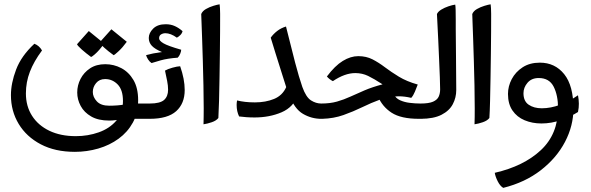

<svg xmlns="http://www.w3.org/2000/svg" viewBox="-20 -557 2794 908"><path d="M334 161.1Q240.7 161.1 172.9 125.5Q105 89.8 68.4 29.1Q31.7 -31.7 31.7 -106.9Q31.7 -163.6 56.2 -228Q80.6 -292.5 142.6 -350.1Q165.5 -341.3 178.7 -318.4Q140.1 -266.6 121.3 -217.5Q102.5 -168.5 102.5 -115.2Q102.5 -54.7 131.6 -9.3Q160.6 36.1 213.6 61.5Q266.6 86.9 338.4 86.9Q396 86.9 447 68.8Q498 50.8 529.8 13.9Q561.5 -22.9 561.5 -79.6Q561.5 -131.8 536.6 -157.5Q511.7 -183.1 477.1 -183.1Q450.2 -183.1 434.6 -164.3Q418.9 -145.5 418.9 -122.1Q418.9 -98.1 438 -77.6Q457 -57.1 496.6 -57.1Q515.6 -57.1 535.2 -58.6Q554.7 -60.1 572.3 -63.5Q574.7 -60.5 580.6 -59.1Q586.4 -57.6 588.9 -57.6Q595.2 -57.6 602.1 -62.5Q608.9 -67.4 616.2 -67.4H694.3V4.9H606.4Q600.1 4.9 594 7.8Q587.9 10.7 581.5 10.7Q567.9 10.7 562.5 3.9Q544.4 8.8 527.8 11Q511.2 13.2 496.6 13.2Q444.8 13.2 411.4 -6.1Q377.9 -25.4 361.6 -55.9Q345.2 -86.4 345.2 -119.6Q345.2 -153.3 360.8 -183.8Q376.5 -214.4 406 -233.9Q435.5 -253.4 477.5 -253.4Q518.1 -253.4 553.5 -234.9Q588.9 -216.3 611.1 -178.7Q633.3 -141.1 633.3 -83Q633.3 -22.9 608.4 22.5Q583.5 67.9 541 98.9Q498.5 129.9 444.8 145.5Q391.1 161.1 334 161.1ZM517.6 -295.9Q491.2 -314.9 472.4 -332Q453.6 -349.1 450.7 -356L506.8 -418.5L579.6 -359.4Q559.6 -332 541 -314.9Q522.5 -297.9 517.6 -295.9ZM410.6 -287.6Q384.8 -306.6 366 -323.5Q347.2 -340.3 344.2 -347.7L399.9 -410.2L473.1 -350.6Q450.7 -320.8 433.6 -304.9Q416.5 -289.1 410.6 -287.6Z M674.8 4.9V-67.4H688Q736.8 -67.4 755.9 -84.2Q774.9 -101.1 774.9 -132.8Q774.9 -151.9 770.5 -174.1Q766.1 -196.3 760.3 -223.1Q772.9 -230.5 795.4 -236.8Q817.9 -243.2 832 -243.7Q853.5 -182.6 853.5 -131.3Q853.5 -67.4 813.2 -31.2Q772.9 4.9 688 4.9ZM696.8 -258.8Q687.5 -264.6 680.2 -276.1Q672.9 -287.6 670.9 -296.4Q700.2 -304.7 745.6 -311Q712.9 -324.7 698.2 -340.3Q683.6 -356 683.6 -377.4Q683.6 -400.9 704.3 -421.6Q725.1 -442.4 763.7 -442.4Q787.6 -442.4 806.9 -433.6Q826.2 -424.8 843.3 -409.7Q840.8 -398.9 832.5 -390.9Q824.2 -382.8 816.4 -378.9Q787.1 -399.9 762.2 -399.9Q751 -399.9 741.7 -394.3Q732.4 -388.7 732.4 -376Q732.4 -364.3 753.2 -352.1Q773.9 -339.8 836.9 -321.8Q836.9 -314 832 -302.2Q827.1 -290.5 820.3 -284.2Q772.9 -280.8 740.2 -271.7Q707.5 -262.7 696.8 -258.8Z M942.4 30.8Q942.9 15.1 943.1 -4.2Q943.4 -23.4 943.4 -44.9Q943.4 -94.7 942.1 -153.1Q940.9 -211.4 939.2 -269Q937.5 -326.7 935.8 -375.2Q934.1 -423.8 932.9 -455.1Q931.6 -486.3 931.6 -490.7Q937.5 -504.9 954.1 -514.4Q970.7 -523.9 989.3 -529.5Q1007.8 -535.2 1018.6 -536.6Q1019.5 -530.8 1020.3 -517.6Q1021 -504.4 1021 -491.9Q1021 -479.5 1021 -476.6Q1021 -452.1 1020.8 -406.5Q1020.5 -360.8 1019.8 -303.7Q1019 -246.6 1018.1 -188.2Q1017.1 -129.9 1015.9 -80.1Q1014.6 -30.3 1012.7 1Q1002.9 13.7 981.7 21Q960.4 28.3 942.4 30.8Z M1499 4.9Q1453.1 4.9 1412.8 -18.6Q1372.6 -42 1348.1 -107.4L1389.6 -109.4Q1368.7 -50.3 1311.5 -25.9Q1254.4 -1.5 1183.6 -1.5Q1162.1 -1.5 1144.5 -2.9Q1127 -4.4 1110.8 -6.3Q1099.1 -30.3 1099.1 -60.5Q1099.1 -64.9 1099.6 -71.3Q1100.1 -77.6 1101.1 -82Q1118.7 -77.6 1139.6 -75.2Q1160.6 -72.8 1185.5 -72.8Q1236.3 -72.8 1276.1 -89.1Q1315.9 -105.5 1333.5 -145Q1323.2 -176.8 1315.7 -201.2Q1308.1 -225.6 1300.3 -250Q1292.5 -274.4 1283 -304.9Q1273.4 -335.4 1260.3 -378.9Q1272.9 -396.5 1290.8 -410.4Q1308.6 -424.3 1332.5 -431.6Q1357.4 -330.6 1375.7 -261Q1394 -191.4 1409.7 -146Q1427.2 -97.2 1450.7 -82.3Q1474.1 -67.4 1499 -67.4H1508.8V4.9Z M1489.3 4.9V-67.4H1499Q1541.5 -67.4 1574 -76.7Q1606.4 -85.9 1637.2 -100.1Q1668 -114.3 1703.9 -129.6Q1739.7 -145 1789.1 -158.2Q1748.5 -184.6 1720.7 -198Q1692.9 -211.4 1660.2 -211.4Q1610.8 -211.4 1554.2 -173.3Q1537.6 -181.6 1525.9 -195.3Q1564 -246.1 1601.1 -268.8Q1638.2 -291.5 1674.3 -291.5Q1711.9 -291.5 1741.5 -276.4Q1771 -261.2 1800.3 -239Q1829.6 -216.8 1866.5 -194.3Q1903.3 -171.9 1955.6 -157.2Q1949.7 -141.6 1942.1 -123.3Q1934.6 -105 1924.8 -94.2Q1893.6 -101.6 1866.2 -101.6Q1820.3 -101.6 1777.8 -86.2Q1735.4 -70.8 1692.9 -50Q1650.4 -29.3 1604.2 -12.9Q1558.1 3.4 1503.9 4.9Q1499 4.9 1496.3 4.9Q1493.7 4.9 1489.3 4.9ZM1960.9 4.9Q1876.5 4.9 1832 -23.9Q1787.6 -52.7 1767.1 -102.1L1842.8 -110.4Q1851.6 -92.3 1871.8 -83Q1892.1 -73.7 1917.7 -70.6Q1943.4 -67.4 1967.8 -67.4H1978.5V4.9Z M1959 4.9V-67.4H1968.8Q2008.3 -67.4 2028.1 -76.2Q2047.9 -85 2054.7 -100.1Q2061.5 -115.2 2061.5 -134.3Q2061.5 -152.8 2060.1 -190.9Q2058.6 -229 2056.6 -275.9Q2054.7 -322.8 2052.5 -367.9Q2050.3 -413.1 2048.6 -446.5Q2046.9 -480 2046.4 -490.7Q2051.8 -502.4 2067.1 -511.7Q2082.5 -521 2100.6 -527.1Q2118.7 -533.2 2132.8 -535.2Q2134.3 -529.3 2134.8 -509.3Q2135.3 -489.3 2135.3 -464.4Q2135.3 -439.5 2135.3 -419.4Q2135.3 -358.9 2136.5 -289.6Q2137.7 -220.2 2137.7 -131.3Q2137.7 -95.2 2121.3 -64.2Q2105 -33.2 2067.9 -14.2Q2030.8 4.9 1968.8 4.9Z M2224.1 30.8Q2224.6 15.1 2224.9 -4.2Q2225.1 -23.4 2225.1 -44.9Q2225.1 -94.7 2223.9 -153.1Q2222.7 -211.4 2220.9 -269Q2219.2 -326.7 2217.5 -375.2Q2215.8 -423.8 2214.6 -455.1Q2213.4 -486.3 2213.4 -490.7Q2219.2 -504.9 2235.8 -514.4Q2252.4 -523.9 2271 -529.5Q2289.6 -535.2 2300.3 -536.6Q2301.3 -530.8 2302 -517.6Q2302.7 -504.4 2302.7 -491.9Q2302.7 -479.5 2302.7 -476.6Q2302.7 -452.1 2302.5 -406.5Q2302.2 -360.8 2301.5 -303.7Q2300.8 -246.6 2299.8 -188.2Q2298.8 -129.9 2297.6 -80.1Q2296.4 -30.3 2294.4 1Q2284.7 13.7 2263.4 21Q2242.2 28.3 2224.1 30.8Z M2359.9 331.5Q2345.2 322.8 2334 300.8Q2322.8 278.8 2319.8 260.3Q2456.5 229 2537.8 153.1Q2619.1 77.1 2619.1 -45.4Q2619.1 -106 2598.4 -147Q2577.6 -188 2527.8 -188Q2493.7 -188 2474.6 -165.5Q2455.6 -143.1 2455.6 -116.2Q2455.6 -78.6 2480.2 -61.8Q2504.9 -44.9 2542 -44.9Q2584.5 -44.9 2628.7 -61.5Q2672.9 -78.1 2713.4 -106.4Q2717.3 -85.9 2717.5 -66.9Q2717.8 -47.9 2713.4 -27.3Q2678.7 -5.4 2633.3 10.7Q2587.9 26.9 2540.5 26.9Q2497.1 26.9 2460.9 11.7Q2424.8 -3.4 2403.6 -34.4Q2382.3 -65.4 2382.3 -112.8Q2382.3 -148.9 2400.1 -182.9Q2418 -216.8 2451.7 -238.8Q2485.4 -260.7 2533.2 -260.7Q2604.5 -260.7 2648.2 -206.3Q2691.9 -151.9 2691.9 -43.5Q2691.9 37.6 2652.1 113.8Q2612.3 189.9 2537.8 247.8Q2463.4 305.7 2359.9 331.5Z"/></svg>

Font: Harmattan Medium
Style: Regular
Weight: 500
Designer: George W. Nuss III and SIL International
Foundry: SIL International
Version: Version 4.000